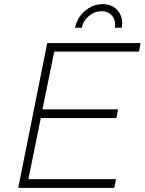

<svg xmlns="http://www.w3.org/2000/svg" viewBox="-20 -907 699 927"><path d="M651 -658H242L185 -379H550L542 -337H177L117 -42H540L532 0H68L208 -699H659ZM536 -787Q536 -816 518 -834.5Q500 -853 471 -853Q437 -853 409.5 -830Q382 -807 375 -773H342Q353 -823 391 -855Q429 -887 476 -887Q518 -887 544 -861Q570 -835 570 -793Q570 -787 568 -773H535Q536 -778 536 -787Z"/></svg>

Font: Gontserrat ExtraLight
Style: Italic
Weight: 275
Italic angle: -11.3°
Designer: Julieta Ulanovsky
Foundry: Julieta Ulanovsky
Version: Version 6.001